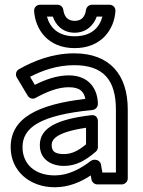

<svg xmlns="http://www.w3.org/2000/svg" viewBox="-20 -753 605 810"><path d="M75 -132C75 -214 147 -267 370 -289C383 -290 393 -302 393 -315C392 -376 357 -435 270 -435C218 -435 169 -416 127 -395L107 -429C161 -457 223 -478 293 -478C415 -478 469 -417 469 -291V-25H412L406 -59C404 -71 392 -79 381 -79H378C372 -79 367 -77 363 -74C317 -39 267 -13 211 -13C127 -13 75 -61 75 -132ZM25 -132C25 -31 106 37 211 37C269 37 319 16 363 -13L366 5C368 15 378 25 391 25H494C505 25 519 15 519 0V-291C519 -439 442 -528 293 -528C201 -528 122 -496 60 -461C47 -454 44 -437 51 -426L97 -349C104 -338 118 -333 130 -340C176 -365 223 -385 270 -385C319 -385 334 -365 340 -336C138 -312 25 -255 25 -132ZM148 -141C148 -79 198 -53 250 -53C303 -53 343 -78 384 -113C390 -118 393 -125 393 -132V-242C393 -252 387 -270 365 -267C221 -250 148 -214 148 -141ZM198 -141C198 -165 217 -195 343 -214V-144C310 -117 283 -103 250 -103C211 -103 198 -115 198 -141ZM295 -600C223 -600 190 -639 178 -683H203C215 -646 246 -615 295 -615C345 -615 376 -648 388 -683H412C400 -638 367 -600 295 -600ZM295 -550C409 -550 462 -630 467 -706C468 -723 455 -733 442 -733H368C356 -733 345 -724 343 -712C339 -683 325 -665 295 -665C265 -665 251 -683 247 -712C245 -724 235 -733 223 -733H149C132 -733 123 -719 124 -706C129 -630 181 -550 295 -550Z"/></svg>

Font: Falling Sky
Style: ExtOu
Weight: 400
Designer: Paul D. Hunt
Foundry: Adobe Systems Incorporated
Version: Version 1.02